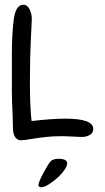

<svg xmlns="http://www.w3.org/2000/svg" viewBox="-20 -591 443 809"><path d="M69 0Q45 0 37 -29Q34 -41 34 -76Q34 -95 31 -158Q30 -184 30 -204Q30 -224 30 -240V-354Q30 -402 32 -441Q34 -480 38 -509Q46 -571 79 -571Q96 -571 106 -549Q114 -531 114 -512Q114 -508 113 -487Q112 -466 110 -426Q108 -386 107 -341.5Q106 -297 106 -248Q106 -200 107.5 -158Q109 -116 113 -81Q156 -86 191.5 -88.5Q227 -91 256 -91Q373 -91 373 -48Q373 -31 358.5 -22.5Q344 -14 326 -14Q318 -14 306.5 -14.5Q295 -15 279 -16Q263 -17 251.5 -17Q240 -17 232 -17Q204 -17 175 -14Q146 -11 116 -6Q82 0 69 0ZM154 198Q142 198 142 188Q142 182 148.5 167Q155 152 164 135.5Q173 119 182 104.5Q191 90 195 87Q207 78 226 78Q263 78 263 97Q263 109 250.5 126.5Q238 144 220.5 159.5Q203 175 184.5 186.5Q166 198 154 198Z"/></svg>

Font: Dongol
Style: Regular
Weight: 400
Designer: Abdo Mohamed and Ibrahim Hamdi
Foundry: Protype Foundry
Version: Version 1.000;hotconv 1.0.109;makeotfexe 2.5.65596